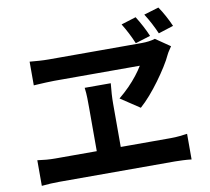

<svg xmlns="http://www.w3.org/2000/svg" viewBox="-92 -964 1184 1085"><g transform="rotate(-10 500.0 -422.0)"><path d="M748.9 -829.7Q765.9 -802.6 782.8 -770.9Q799.6 -739.2 810.9 -711.7L724.5 -684.9Q712.1 -714.9 696.8 -744.7Q681.6 -774.4 663.8 -803.3ZM885 -861.2Q902.8 -835.6 919.7 -804.2Q936.6 -772.9 948.7 -744.8L862.4 -717.2Q848.9 -748.4 833.4 -777.9Q817.8 -807.5 799.8 -835.6ZM917.7 -633.5Q910.4 -621.8 903.4 -612Q896.5 -602.2 891.5 -591.9Q877.4 -561.1 854.5 -524.9Q831.7 -488.7 804 -450.9Q776.3 -413 747 -379.4Q717.7 -345.8 689.2 -320.6L579.6 -393.3Q611.9 -419.7 639.1 -447.4Q666.3 -475.1 688 -502.9Q709.8 -530.7 724.7 -555.6Q708.2 -555.6 670.7 -555.6Q633.1 -555.6 583.9 -555.6Q534.8 -555.6 481.2 -555.6Q427.6 -555.6 377.7 -555.6Q327.8 -555.6 289.9 -555.6Q252.1 -555.6 233.8 -555.6Q214.4 -555.6 186.1 -554.2Q157.7 -552.8 136.6 -551.6Q115.4 -550.3 115.4 -550.3V-686.3Q140.5 -683.8 170 -681.9Q199.4 -680 224.4 -680Q248.2 -680 289.4 -680Q330.7 -680 382.6 -680Q434.5 -680 489.6 -680Q544.7 -680 596.7 -680Q648.7 -680 690.6 -680Q732.6 -680 757 -680Q778.9 -680 798.7 -682.7Q818.5 -685.3 834.6 -690.5ZM538.9 -370.9Q538.9 -360.1 538.9 -336.4Q538.9 -312.7 538.9 -281.8Q538.9 -250.9 538.9 -217.8Q538.9 -184.8 538.9 -153.6Q538.9 -122.5 538.9 -98.4Q538.9 -74.2 538.9 -61.8H401.3Q401.3 -74.2 401.3 -98.4Q401.3 -122.5 401.3 -153.3Q401.3 -184 401.3 -217.1Q401.3 -250.1 401.3 -281Q401.3 -312 401.3 -336Q401.3 -360.1 401.3 -371.7Q401.3 -396.7 400.8 -426.5Q400.3 -456.2 396.2 -486.7H545.8Q542.5 -455.4 540.7 -426Q538.9 -396.6 538.9 -370.9ZM61.5 -130.2Q86.4 -126.6 112.6 -124.4Q138.9 -122.3 162.6 -122.3H825.6Q852.7 -122.3 876.9 -124.9Q901.1 -127.6 920.9 -130.2V16.8Q899.6 14 871.5 12.8Q843.3 11.5 825.6 11.5H162.6Q139.7 11.5 113.5 12.8Q87.4 14 61.5 16.8Z"/></g></svg>

Font: Noto Sans SC Thin
Style: Regular
Weight: 100
Designer: Ryoko NISHIZUKA 西塚涼子 (kana, bopomofo & ideographs); Paul D. Hunt (Latin, Greek & Cyrillic); Sandoll Communications 산돌커뮤니
Foundry: Adobe
Version: Version 2.004-H2;hotconv 1.0.118;makeotfexe 2.5.65603